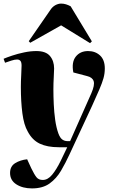

<svg xmlns="http://www.w3.org/2000/svg" viewBox="-34 -819 635 1068"><path d="M353 39Q331 87 305.5 130.5Q280 174 242 201.5Q204 229 144 229Q92 229 57 206.5Q22 184 22 143Q22 106 50.5 88.5Q79 71 117 67L140 117Q157 152 169 167Q181 182 204 182Q232 182 256 153Q280 124 304 75L340 0H293Q229 0 187 -20Q145 -40 120 -88Q99 -124 90.5 -188.5Q82 -253 82 -336Q82 -366 84 -401.5Q86 -437 86 -454Q86 -473 79.5 -480.5Q73 -488 61 -488Q48 -488 29.5 -482Q11 -476 -6 -470L-14 -492Q2 -499 33 -509.5Q64 -520 100 -527.5Q136 -535 168 -535Q221 -535 244 -507.5Q267 -480 267 -438Q267 -423 265 -389.5Q263 -356 263 -322Q263 -284 265 -239.5Q267 -195 273 -152Q279 -109 291 -76Q300 -52 312.5 -43Q325 -34 341 -34H356L474 -300Q494 -346 487 -367.5Q480 -389 450 -396L374 -416Q363 -473 387.5 -504Q412 -535 456 -535Q496 -535 522.5 -510.5Q549 -486 549 -438Q549 -410 541.5 -383.5Q534 -357 518.5 -321Q503 -285 478 -230ZM477 -589 467 -579 306 -678 134 -581 126 -590 245 -762Q257 -781 273.5 -790Q290 -799 306 -799Q320 -799 333 -795Q346 -791 359 -784Z"/></svg>

Font: Literata 72pt ExtraBold
Style: Italic
Weight: 800
Italic angle: -2°
Designer: Latin by Veronika Burian and Jose Scaglione. Greek by Irene Vlachou. Cyrillic by Vera Evstafieva
Foundry: TypeTogether
Version: Version 3.002